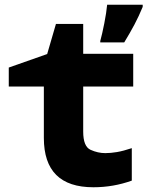

<svg xmlns="http://www.w3.org/2000/svg" viewBox="-20 -780 640 810"><path d="M504 -601Q529 -642 547.5 -677Q566 -712 582 -751V-760H432Q429 -727 420 -681.5Q411 -636 403 -607V-601ZM536 -18V-155Q500 -143 473.5 -138.5Q447 -134 424 -134Q393 -134 362 -148Q331 -162 331 -225V-415H542V-553H331V-679H216L179 -552L17 -495V-415H165V-198Q165 10 374 10Q458 10 536 -18Z"/></svg>

Font: Noto Sans Mono UI ExtraBold
Style: Regular
Weight: 800
Designer: Monotype Design team
Foundry: Monotype Imaging Inc.
Version: 1.000